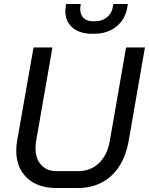

<svg xmlns="http://www.w3.org/2000/svg" viewBox="-20 -939 750 967"><path d="M62 -180Q62 -206 66 -229L149 -700H244L162 -229Q159 -210 159 -192Q159 -139 187.5 -108Q216 -77 266 -77H373Q436 -77 478 -117Q520 -157 533 -229L615 -700H710L628 -229Q608 -116 541 -54Q474 8 371 8H264Q170 8 116 -43Q62 -94 62 -180ZM309 -884Q309 -891 311 -907L313 -919H387L385 -907Q384 -902 384 -893Q384 -865 401 -848.5Q418 -832 447 -832H459Q495 -832 519.5 -852.5Q544 -873 549 -907L551 -919H624L622 -907Q613 -844 567.5 -806.5Q522 -769 455 -769H443Q381 -769 345 -800Q309 -831 309 -884Z"/></svg>

Font: Bai Jamjuree Medium
Style: Italic
Weight: 500
Italic angle: -10°
Version: Version 1.000; ttfautohint (v1.6)